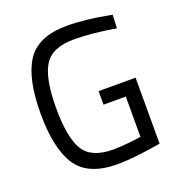

<svg xmlns="http://www.w3.org/2000/svg" viewBox="-130 -814 867 932"><g transform="rotate(-20 304.0 -348.0)"><path d="M354 -285V-355H545V-14Q403 10 320 10Q170 10 111 -78Q52 -166 52 -347Q52 -530 110.5 -618Q169 -706 318 -706Q365 -706 421.5 -699.5Q478 -693 512 -686L545 -680L542 -611Q418 -632 327 -632Q213 -632 172.5 -565.5Q132 -499 132 -347Q132 -196 172 -130Q212 -64 326 -64Q343 -64 363 -65.5Q383 -67 401 -68.5Q419 -70 434 -72Q449 -74 458.5 -75.5Q468 -77 469 -77V-285Z"/></g></svg>

Font: TitilliumText22L Rg
Style: Regular
Weight: 400
Designer: Campivisivi
Foundry: Campivisivi
Version: 1.000